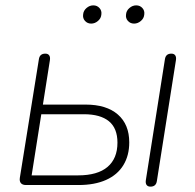

<svg xmlns="http://www.w3.org/2000/svg" viewBox="-20 -690 729 716"><path d="M54 -27 125 -469Q128 -490 149 -490Q159 -490 163.5 -483.5Q168 -477 166 -465L140 -300H299Q377 -300 419.5 -263Q462 -226 462 -159Q462 -110 440 -74Q418 -38 375.5 -19Q333 0 273 0H77Q64 0 58 -7Q52 -14 54 -27ZM418 -158Q418 -212 386 -238Q354 -264 293 -264H134L98 -36H271Q344 -36 381 -67.5Q418 -99 418 -158ZM524 -19 595 -469Q598 -490 619 -490Q629 -490 633.5 -483.5Q638 -477 636 -465L565 -15Q562 6 541 6Q531 6 526.5 -0.5Q522 -7 524 -19ZM290 -636Q291 -650 302.5 -660Q314 -670 328 -670Q342 -670 351 -660Q360 -650 358 -636Q357 -622 345.5 -612Q334 -602 320 -602Q306 -602 297 -612Q288 -622 290 -636ZM450 -636Q451 -650 462.5 -660Q474 -670 488 -670Q502 -670 511 -660Q520 -650 518 -636Q517 -622 505.5 -612Q494 -602 480 -602Q466 -602 457 -612Q448 -622 450 -636Z"/></svg>

Font: SN Pro Thin
Style: Italic
Weight: 200
Italic angle: -9°
Designer: Tobias Whetton
Foundry: Supernotes
Version: Version 1.003;Glyphs 3.3 (3324)